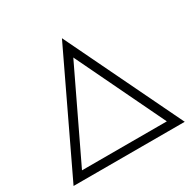

<svg xmlns="http://www.w3.org/2000/svg" viewBox="-159 -873 1025 1029"><g transform="rotate(-30 353.5 -358.5)"><path d="M10 0 352 -717 698 0ZM616 -50 353 -597 91 -50Z"/></g></svg>

Font: Mach ExtraLight
Style: Regular
Weight: 250
Version: Version 1.002